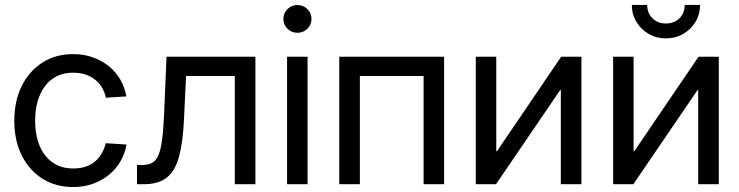

<svg xmlns="http://www.w3.org/2000/svg" viewBox="-20 -755 3031 787"><path d="M279.8 11.7Q208 11.7 153.6 -22.9Q99.1 -57.6 68.8 -118.7Q38.6 -179.7 38.6 -259.8Q38.6 -340.3 68.8 -401.9Q99.1 -463.4 153.6 -498.3Q208 -533.2 279.8 -533.2Q322.8 -533.2 359.6 -520.3Q396.5 -507.3 425.3 -484.4Q454.1 -461.4 472.7 -429.7Q491.2 -397.9 498 -359.9L414.1 -354.5Q409.2 -377 398.2 -395.8Q387.2 -414.6 370.1 -428.2Q353 -441.9 330.6 -449.5Q308.1 -457 279.8 -457Q230 -457 195.1 -431.9Q160.2 -406.7 142.1 -362.3Q124 -317.9 124 -259.8Q124 -202.1 142.1 -158.2Q160.2 -114.3 195.1 -89.4Q230 -64.5 279.8 -64.5Q308.6 -64.5 330.8 -71.8Q353 -79.1 369.1 -92.8Q385.3 -106.4 396.5 -125.5Q407.7 -144.5 413.6 -168L498.5 -162.6Q492.2 -125 473.4 -93Q454.6 -61 425.5 -37.6Q396.5 -14.2 359.6 -1.2Q322.8 11.7 279.8 11.7Z M541.5 0V-78.6H561Q585.9 -78.6 602.1 -86.7Q618.2 -94.7 628.4 -116.9Q638.7 -139.2 644.3 -181.2Q649.9 -223.1 652.8 -292L662.6 -522.5H1026.9V0H942.4V-443.4H742.7L733.9 -261.2Q729.5 -171.4 714.1 -113.8Q698.7 -56.2 664.8 -28.1Q630.9 0 570.3 0Z M1156.7 0V-522.5H1240.7V0ZM1199.2 -620.6Q1175.3 -620.6 1158.4 -637.2Q1141.6 -653.8 1141.6 -677.2Q1141.6 -701.2 1158.4 -717.8Q1175.3 -734.4 1198.7 -734.4Q1223.1 -734.4 1240 -717.8Q1256.8 -701.2 1256.8 -677.2Q1256.8 -653.8 1240 -637.2Q1223.1 -620.6 1199.2 -620.6Z M1800.3 -522.5V0H1716.3V-443.4H1455.1V0H1370.6V-522.5Z M2363.3 0H2278.8V-386.2H2276.4L2013.2 0H1930.2V-522.5H2014.2V-135.3H2017.1L2280.3 -522.5H2363.3Z M2926.3 0H2841.8V-386.2H2839.4L2576.2 0H2493.2V-522.5H2577.1V-135.3H2580.1L2843.3 -522.5H2926.3ZM2709.5 -597.7Q2670.4 -597.7 2638.9 -616Q2607.4 -634.3 2588.6 -665.5Q2569.8 -696.8 2569.8 -734.9H2632.8Q2632.8 -701.2 2654.5 -679.9Q2676.3 -658.7 2710 -658.7Q2743.2 -658.7 2764.9 -679.9Q2786.6 -701.2 2786.6 -734.9H2849.6Q2849.6 -696.8 2831.1 -665.8Q2812.5 -634.8 2780.8 -616.2Q2749 -597.7 2709.5 -597.7Z"/></svg>

Font: Inter 28pt
Style: Regular
Weight: 400
Designer: Rasmus Andersson
Foundry: rsms
Version: Version 4.001;git-66647c0bb